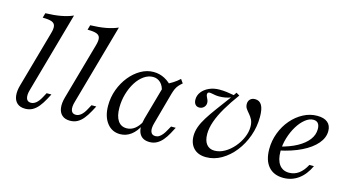

<svg xmlns="http://www.w3.org/2000/svg" viewBox="-73 -925 2237 1220"><g transform="rotate(15 1045.5 -315.0)"><path d="M139.5 11.3Q106.5 11.3 87.1 -5.6Q67.7 -22.6 63.7 -53.2Q59.7 -83.9 71 -123.4L175.8 -496Q184.7 -526.6 181 -544.4Q177.4 -562.1 158.1 -569.4Q138.7 -576.6 98.4 -576.6L107.3 -608.1Q163.7 -609.7 208.1 -617.7Q252.4 -625.8 287.1 -641.1L138.7 -112.9Q128.2 -77.4 134.7 -56Q141.1 -34.7 165.3 -34.7Q183.1 -34.7 199.6 -48.4Q216.1 -62.1 230.6 -89.5L246.8 -119.4H278.2L259.7 -84.7Q243.5 -54.8 225.8 -33.1Q208.1 -11.3 187.1 0Q166.1 11.3 139.5 11.3Z M434.7 11.3Q401.6 11.3 382.3 -5.6Q362.9 -22.6 358.9 -53.2Q354.8 -83.9 366.1 -123.4L471 -496Q479.8 -526.6 476.2 -544.4Q472.6 -562.1 453.2 -569.4Q433.9 -576.6 393.5 -576.6L402.4 -608.1Q458.9 -609.7 503.2 -617.7Q547.6 -625.8 582.3 -641.1L433.9 -112.9Q423.4 -77.4 429.8 -56Q436.3 -34.7 460.5 -34.7Q478.2 -34.7 494.8 -48.4Q511.3 -62.1 525.8 -89.5L541.9 -119.4H573.4L554.8 -84.7Q538.7 -54.8 521 -33.1Q503.2 -11.3 482.3 0Q461.3 11.3 434.7 11.3Z M763.7 11.3Q709.7 11.3 677 -31.5Q644.4 -74.2 644.4 -145.2Q644.4 -200 662.9 -250.4Q681.5 -300.8 713.3 -340.3Q745.2 -379.8 785.5 -402.8Q825.8 -425.8 869.4 -425.8Q908.9 -425.8 943.1 -407.7Q977.4 -389.5 1002.4 -357.3L951.6 -314.5Q945.2 -354 924.2 -374.2Q903.2 -394.4 874.2 -394.4Q843.5 -394.4 814.9 -374.6Q786.3 -354.8 764.5 -320.6Q742.7 -286.3 729.8 -242.3Q716.9 -198.4 716.9 -150.8Q716.9 -95.2 737.1 -65.3Q757.3 -35.5 794.4 -35.5Q823.4 -35.5 847.6 -54Q871.8 -72.6 890.3 -108.9L889.5 -82.3Q867.7 -37.1 835.5 -12.9Q803.2 11.3 763.7 11.3ZM958.1 11.3Q908.9 11.3 890.3 -25Q871.8 -61.3 888.7 -123.4L958.1 -370.2Q981.5 -379.8 1005.2 -394.8Q1029 -409.7 1048.4 -428.2L1066.1 -403.2Q1051.6 -391.1 1041.9 -379.8Q1032.3 -368.5 1025.8 -354.4Q1019.4 -340.3 1013.7 -320.2L956.5 -112.9Q946 -75.8 953.2 -55.2Q960.5 -34.7 983.9 -34.7Q997.6 -34.7 1008.9 -41.9Q1020.2 -49.2 1030.2 -61.7Q1040.3 -74.2 1048.4 -89.5L1065.3 -119.4H1096L1074.2 -78.2Q1059.7 -51.6 1042.7 -31.5Q1025.8 -11.3 1004.8 0Q983.9 11.3 958.1 11.3Z M1329.8 11.3Q1276.6 11.3 1247.6 -19Q1218.5 -49.2 1218.5 -100Q1218.5 -129 1229.4 -159.7Q1240.3 -190.3 1262.1 -225Q1283.9 -259.7 1314.9 -301.6Q1346 -343.5 1385.5 -396.8Q1370.2 -390.3 1350 -386.7Q1329.8 -383.1 1309.7 -383.1Q1296 -383.1 1283.9 -385.1Q1271.8 -387.1 1262.5 -389.1Q1253.2 -391.1 1247.6 -391.1Q1239.5 -391.1 1235.9 -387.1Q1232.3 -383.1 1232.3 -376.6Q1232.3 -368.5 1236.7 -360.1Q1241.1 -351.6 1244.8 -342.3Q1248.4 -333.1 1248.4 -323.4Q1248.4 -306.5 1236.3 -294.4Q1224.2 -282.3 1206.5 -282.3Q1189.5 -282.3 1179.8 -294Q1170.2 -305.6 1170.2 -325.8Q1170.2 -353.2 1187.5 -375.8Q1204.8 -398.4 1235.1 -412.1Q1265.3 -425.8 1303.2 -425.8Q1325.8 -425.8 1349.6 -423Q1373.4 -420.2 1398.4 -415.3L1411.3 -434.7L1433.1 -421.8Q1390.3 -363.7 1360.5 -312.9Q1330.6 -262.1 1314.9 -217.3Q1299.2 -172.6 1299.2 -133.9Q1299.2 -89.5 1318.1 -66.1Q1337.1 -42.7 1370.2 -42.7Q1404.8 -42.7 1437.5 -61.7Q1470.2 -80.6 1496.4 -111.3Q1522.6 -141.9 1537.9 -177.8Q1553.2 -213.7 1553.2 -247.6Q1553.2 -275.8 1544 -294Q1534.7 -312.1 1522.6 -325.8Q1510.5 -339.5 1501.6 -352.4Q1492.7 -365.3 1492.7 -383.1Q1492.7 -401.6 1504.4 -413.7Q1516.1 -425.8 1537.1 -425.8Q1566.1 -425.8 1580.6 -401.2Q1595.2 -376.6 1595.2 -324.2Q1595.2 -258.9 1573.8 -198.8Q1552.4 -138.7 1515.3 -91.5Q1478.2 -44.4 1430.2 -16.5Q1382.3 11.3 1329.8 11.3Z M1837.9 11.3Q1774.2 11.3 1739.5 -29Q1704.8 -69.4 1704.8 -142.7Q1704.8 -198.4 1724.2 -249.6Q1743.5 -300.8 1777.4 -340.3Q1811.3 -379.8 1854.8 -402.8Q1898.4 -425.8 1946 -425.8Q1991.1 -425.8 2014.5 -406Q2037.9 -386.3 2037.9 -349.2Q2037.9 -305.6 2004.4 -266.5Q1971 -227.4 1909.7 -197.2Q1848.4 -166.9 1763.7 -149.2V-175Q1829 -191.1 1875 -216.5Q1921 -241.9 1945.6 -274.2Q1970.2 -306.5 1970.2 -344.4Q1970.2 -369.4 1959.7 -382.3Q1949.2 -395.2 1928.2 -395.2Q1901.6 -395.2 1874.6 -373.4Q1847.6 -351.6 1825.8 -315.7Q1804 -279.8 1790.7 -235.9Q1777.4 -191.9 1777.4 -148.4Q1777.4 -91.1 1800 -60.5Q1822.6 -29.8 1864.5 -29.8Q1899.2 -29.8 1927.4 -50Q1955.6 -70.2 1977.4 -111.3H2007.3Q1979.8 -51.6 1936.3 -20.2Q1892.7 11.3 1837.9 11.3Z"/></g></svg>

Font: Playfair 12pt Light
Style: Italic
Weight: 300
Italic angle: -15.6°
Designer: Claus Eggers Sørensen
Foundry: Claus Eggers Sørensen
Version: Version 2.000;gftools[0.9.28]